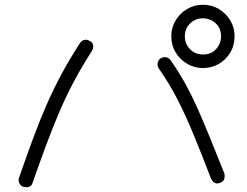

<svg xmlns="http://www.w3.org/2000/svg" viewBox="-20 -734 1040 807"><path d="M833 -448Q797 -448 766.5 -466Q736 -484 718 -514Q700 -544 700 -581Q700 -618 718 -648Q736 -678 766 -696Q796 -714 833 -714Q870 -714 900 -696Q930 -678 948 -648Q966 -618 966 -581Q966 -543 947.5 -512.5Q929 -482 899 -465Q869 -448 833 -448ZM833 -505Q868 -505 888.5 -528Q909 -551 909 -581Q909 -616 886 -636.5Q863 -657 833 -657Q801 -657 779 -635.5Q757 -614 757 -581Q757 -550 778.5 -527.5Q800 -505 833 -505ZM90 53Q74 53 66 43Q58 33 58 23Q58 19 60 13Q93 -82 120.5 -156Q148 -230 176 -294Q204 -358 237.5 -420.5Q271 -483 316 -553Q326 -567 340 -567Q349 -567 357 -562Q372 -555 372 -538Q372 -531 367 -521Q324 -454 292 -394Q260 -334 232.5 -270.5Q205 -207 177.5 -133.5Q150 -60 117 34Q112 53 90 53ZM905 34Q899 37 893 37Q884 37 877.5 31Q871 25 867 17Q826 -90 792.5 -171Q759 -252 725 -318Q691 -384 647 -447Q642 -455 642 -463Q642 -479 655 -489Q665 -494 672 -494Q687 -494 697 -481Q732 -431 759 -382Q786 -333 810.5 -278Q835 -223 862 -156.5Q889 -90 923 -5Q924 -2 924 1Q924 4 924 7Q924 29 905 34Z"/></svg>

Font: Hachi Maru Pop
Style: Regular
Weight: 400
Designer: Nontynet
Foundry: Nontynet
Version: Version 1.300